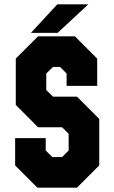

<svg xmlns="http://www.w3.org/2000/svg" viewBox="-20 -868 529 888"><path d="M153 0 50 -103V-229H191.5V-172L222 -141.5H267L297.5 -172V-249L267 -279.5H156L53 -382.5V-597L156 -700H326.5L429.5 -597V-471H288V-528L257.5 -558.5H225L194 -528V-451.5L225 -421H336L439 -318V-103L336 0ZM123 -716 245 -848H388.5L246.5 -716Z"/></svg>

Font: Tourney Condensed Black
Style: Regular
Weight: 900
Width: 3
Designer: Tyler Finck
Foundry: Etcetera Type Co
Version: Version 1.010; ttfautohint (v1.8.3)